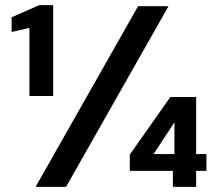

<svg xmlns="http://www.w3.org/2000/svg" viewBox="-20 -724 839 744"><path d="M94 -352V-616L25 -600V-657L132 -704H186V-352ZM118 0 515 -700H633L236 0ZM650 0V-62H483V-125L640 -348H740V-127H780V-62H740V0ZM575 -127H656V-250Z"/></svg>

Font: DM Sans 24pt SemiBold
Style: Regular
Weight: 600
Designer: Colophon Foundry, Jonny Pinhorn
Foundry: Colophon Foundry
Version: Version 4.004;gftools[0.9.30]